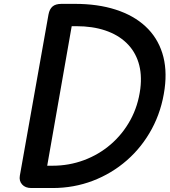

<svg xmlns="http://www.w3.org/2000/svg" viewBox="-20 -948 859 968"><path d="M138 0Q107.5 0 91.5 -18Q75.5 -36 80 -62L224.5 -875Q229.5 -902 244.8 -915.2Q260 -928.5 290.5 -928.5H357.5Q473 -928.5 563.2 -899.5Q653.5 -870.5 713.2 -815.2Q773 -760 798.2 -680.5Q823.5 -601 810 -500.5Q795 -390 745.5 -298.2Q696 -206.5 619.8 -139.8Q543.5 -73 447.8 -36.5Q352 0 245 0ZM218 -112.5H245Q328 -112.5 403.2 -140.5Q478.5 -168.5 538.5 -220.2Q598.5 -272 637.5 -343.2Q676.5 -414.5 687.5 -501Q696.5 -574.5 678.2 -632.8Q660 -691 617.2 -732Q574.5 -773 510.5 -794.5Q446.5 -816 364.5 -816H341.5Z"/></svg>

Font: Edu AU VIC WA NT Pre SemiBold
Style: Regular
Weight: 600
Designer: Tina and Corey Anderson, Eben Sorkin, Mirko Velimirovic
Foundry: Google for Education
Version: Version 1.001